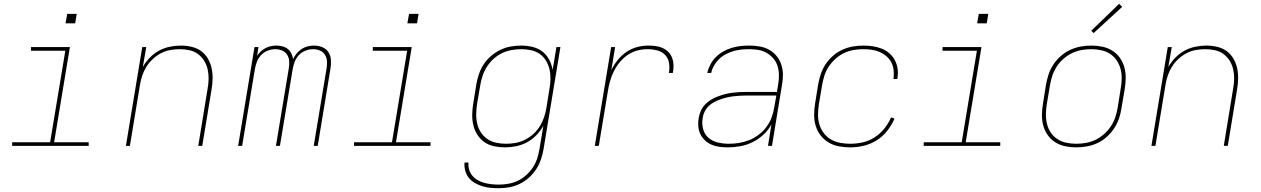

<svg xmlns="http://www.w3.org/2000/svg" viewBox="-20 -768 6640 1011"><path d="M44 0V-19H244L324 -501H143V-520H348L265 -19H447V0ZM325 -645 334 -695H384L376 -645Z M643 0 729 -520H750L732 -415Q747 -442 769 -464.5Q791 -487 818 -501.5Q845 -516 874.5 -522Q904 -528 932 -528Q961 -528 989 -521.5Q1017 -515 1038.5 -499.5Q1060 -484 1074 -460.5Q1088 -437 1094 -410Q1100 -383 1099.5 -354.5Q1099 -326 1094 -297L1045 0H1024L1073 -300Q1078 -326 1078.5 -352Q1079 -378 1073.5 -402.5Q1068 -427 1055 -448Q1042 -469 1022.5 -483.5Q1003 -498 978 -503.5Q953 -509 926 -509Q902 -509 876.5 -504.5Q851 -500 828 -488Q805 -476 785 -457.5Q765 -439 751 -416.5Q737 -394 729 -370Q721 -346 717 -321L664 0Z M1234 0 1320 -520H1341L1334 -474Q1342 -487 1353.5 -497.5Q1365 -508 1378.5 -515Q1392 -522 1406.5 -525Q1421 -528 1435 -528Q1452 -528 1467.5 -524Q1483 -520 1495 -510.5Q1507 -501 1514 -487Q1521 -473 1523 -457Q1531 -473 1542.5 -487Q1554 -501 1569 -510.5Q1584 -520 1600.5 -524Q1617 -528 1634 -528Q1657 -528 1677.5 -519.5Q1698 -511 1709.5 -493Q1721 -475 1722.5 -452Q1724 -429 1720 -406L1653 0H1632L1700 -410Q1703 -429 1701.5 -447.5Q1700 -466 1690.5 -480.5Q1681 -495 1664 -502Q1647 -509 1628 -509Q1608 -509 1588 -501Q1568 -493 1553.5 -477.5Q1539 -462 1531.5 -442Q1524 -422 1521 -403L1454 0H1433L1501 -410Q1504 -429 1502.5 -447.5Q1501 -466 1491.5 -480.5Q1482 -495 1465 -502Q1448 -509 1429 -509Q1409 -509 1389 -501Q1369 -493 1354.5 -477.5Q1340 -462 1332.5 -442Q1325 -422 1322 -403L1255 0Z M1844 0V-19H2044L2124 -501H1943V-520H2148L2065 -19H2247V0ZM2125 -645 2134 -695H2184L2176 -645Z M2607 223Q2585 223 2562.5 221Q2540 219 2519.5 212.5Q2499 206 2480.5 195.5Q2462 185 2449 169Q2436 153 2430 131.5Q2424 110 2426 88H2447Q2445 108 2450.5 126Q2456 144 2468 158Q2480 172 2496 181Q2512 190 2530.5 195Q2549 200 2568.5 202Q2588 204 2607 204Q2632 204 2657.5 199.5Q2683 195 2707 183.5Q2731 172 2751.5 153.5Q2772 135 2786.5 112.5Q2801 90 2809 65Q2817 40 2821 15L2841 -105Q2826 -79 2804 -56Q2782 -33 2754.5 -18.5Q2727 -4 2697.5 2Q2668 8 2639 8Q2610 8 2581.5 2Q2553 -4 2531 -19.5Q2509 -35 2494 -58Q2479 -81 2472.5 -108.5Q2466 -136 2466.5 -165Q2467 -194 2472 -223L2488 -323Q2493 -351 2502 -378Q2511 -405 2527 -429.5Q2543 -454 2566 -473.5Q2589 -493 2615 -505.5Q2641 -518 2669 -523Q2697 -528 2724 -528Q2755 -528 2784 -521Q2813 -514 2835.5 -497Q2858 -480 2871.5 -454.5Q2885 -429 2890 -400L2910 -520H2931L2842 18Q2837 46 2828 72.5Q2819 99 2803 123.5Q2787 148 2764.5 168Q2742 188 2716 200.5Q2690 213 2662.5 218Q2635 223 2607 223ZM2645 -11Q2669 -11 2694.5 -15.5Q2720 -20 2744 -32Q2768 -44 2788 -62Q2808 -80 2822 -102.5Q2836 -125 2844.5 -149.5Q2853 -174 2857 -199L2873 -299Q2878 -325 2878.5 -351.5Q2879 -378 2873.5 -402.5Q2868 -427 2855 -448.5Q2842 -470 2822 -484Q2802 -498 2776.5 -503.5Q2751 -509 2725 -509Q2700 -509 2674 -504.5Q2648 -500 2624 -488.5Q2600 -477 2579.5 -458.5Q2559 -440 2544.5 -417.5Q2530 -395 2521.5 -370Q2513 -345 2509 -320L2492 -220Q2488 -194 2487.5 -167.5Q2487 -141 2493 -116Q2499 -91 2512.5 -70.5Q2526 -50 2546.5 -36Q2567 -22 2592.5 -16.5Q2618 -11 2645 -11Z M3112 0 3198 -520H3219L3199 -398Q3212 -426 3232 -451Q3252 -476 3278 -494Q3304 -512 3334 -520Q3364 -528 3393 -528Q3413 -528 3432.5 -525.5Q3452 -523 3469.5 -515Q3487 -507 3500 -493.5Q3513 -480 3519.5 -462Q3526 -444 3526.5 -424Q3527 -404 3523 -384H3502Q3507 -410 3503 -435.5Q3499 -461 3482.5 -478.5Q3466 -496 3441 -502.5Q3416 -509 3390 -509Q3363 -509 3336 -502Q3309 -495 3285.5 -479Q3262 -463 3243.5 -440.5Q3225 -418 3212.5 -393Q3200 -368 3192.5 -341.5Q3185 -315 3181 -289L3133 0Z M3812 8Q3790 8 3768 5Q3746 2 3727 -6Q3708 -14 3692.5 -28.5Q3677 -43 3668 -61.5Q3659 -80 3657 -102Q3655 -124 3659 -147Q3662 -165 3670 -183.5Q3678 -202 3692 -217Q3706 -232 3723.5 -242.5Q3741 -253 3759.5 -260Q3778 -267 3797 -272Q3816 -277 3835 -279.5Q3854 -282 3873 -283Q3892 -284 3911 -284H4071L4078 -326Q4082 -350 4081.5 -374.5Q4081 -399 4074 -421Q4067 -443 4052 -460.5Q4037 -478 4017 -489.5Q3997 -501 3973.5 -505Q3950 -509 3925 -509Q3905 -509 3884 -507Q3863 -505 3842.5 -499Q3822 -493 3802.5 -483Q3783 -473 3767 -457.5Q3751 -442 3740 -423Q3729 -404 3725 -384H3704Q3709 -406 3720.5 -428Q3732 -450 3749.5 -467.5Q3767 -485 3788.5 -497Q3810 -509 3833 -516Q3856 -523 3879 -525.5Q3902 -528 3925 -528Q3953 -528 3979.5 -523.5Q4006 -519 4029 -506.5Q4052 -494 4068.5 -474Q4085 -454 4093.5 -429.5Q4102 -405 4102.5 -377.5Q4103 -350 4098 -323L4045 0H4024L4042 -113Q4026 -83 3999.5 -58.5Q3973 -34 3942 -19Q3911 -4 3878 2Q3845 8 3812 8ZM3818 -11Q3845 -11 3872.5 -15.5Q3900 -20 3926 -30.5Q3952 -41 3975.5 -59Q3999 -77 4016 -100Q4033 -123 4043 -149.5Q4053 -176 4057 -203L4068 -265H3911Q3894 -265 3877 -264Q3860 -263 3842.5 -261Q3825 -259 3808 -255Q3791 -251 3774 -245Q3757 -239 3740.5 -230.5Q3724 -222 3711 -209Q3698 -196 3690 -179.5Q3682 -163 3680 -146Q3675 -116 3682.5 -88Q3690 -60 3711 -42Q3732 -24 3760.5 -17.5Q3789 -11 3818 -11Z M4457 8Q4427 8 4397.5 2.5Q4368 -3 4343.5 -17.5Q4319 -32 4301.5 -54.5Q4284 -77 4275.5 -104.5Q4267 -132 4267 -162.5Q4267 -193 4272 -223L4288 -323Q4293 -351 4302 -378Q4311 -405 4327 -429.5Q4343 -454 4366 -474Q4389 -494 4415.5 -506Q4442 -518 4469.5 -523Q4497 -528 4525 -528Q4550 -528 4575 -524.5Q4600 -521 4622.5 -512Q4645 -503 4663 -487.5Q4681 -472 4692 -451Q4703 -430 4706.5 -405Q4710 -380 4705 -354Q4705 -354 4705 -353.5Q4705 -353 4705 -352H4684Q4684 -353 4684.5 -353.5Q4685 -354 4685 -354Q4688 -377 4685.5 -399Q4683 -421 4673 -440Q4663 -459 4647 -472.5Q4631 -486 4611.5 -494.5Q4592 -503 4569.5 -506Q4547 -509 4525 -509Q4500 -509 4474 -504.5Q4448 -500 4424 -488.5Q4400 -477 4379.5 -458.5Q4359 -440 4344 -417.5Q4329 -395 4321 -370Q4313 -345 4309 -320L4292 -220Q4288 -193 4287.5 -165.5Q4287 -138 4294.5 -113Q4302 -88 4317.5 -67.5Q4333 -47 4355 -34Q4377 -21 4403.5 -16Q4430 -11 4457 -11Q4490 -11 4523 -18.5Q4556 -26 4585 -44.5Q4614 -63 4636.5 -91Q4659 -119 4672 -150L4690 -143Q4676 -110 4652 -79.5Q4628 -49 4596 -29Q4564 -9 4528 -0.5Q4492 8 4457 8Z M4844 0V-19H5044L5124 -501H4943V-520H5148L5065 -19H5247V0ZM5125 -645 5134 -695H5184L5176 -645Z M5647 8Q5617 8 5588.5 2Q5560 -4 5536.5 -19Q5513 -34 5497 -56.5Q5481 -79 5473.5 -106.5Q5466 -134 5466.5 -163.5Q5467 -193 5472 -223L5488 -323Q5493 -351 5502 -378Q5511 -405 5527.5 -429.5Q5544 -454 5567 -474Q5590 -494 5616.5 -506Q5643 -518 5671 -523Q5699 -528 5727 -528Q5756 -528 5785 -522Q5814 -516 5837.5 -501Q5861 -486 5877 -463.5Q5893 -441 5900.5 -413.5Q5908 -386 5907.5 -356.5Q5907 -327 5902 -297L5885 -197Q5881 -169 5871.5 -142Q5862 -115 5845.5 -90.5Q5829 -66 5806.5 -46Q5784 -26 5757.5 -14Q5731 -2 5702.5 3Q5674 8 5647 8ZM5647 -11Q5672 -11 5698 -15.5Q5724 -20 5748 -31.5Q5772 -43 5793 -61.5Q5814 -80 5829 -102.5Q5844 -125 5852.5 -150Q5861 -175 5865 -200L5881 -300Q5886 -327 5886.5 -353.5Q5887 -380 5880.5 -404.5Q5874 -429 5860 -450Q5846 -471 5825 -484.5Q5804 -498 5778.5 -503.5Q5753 -509 5726 -509Q5701 -509 5675.5 -504.5Q5650 -500 5625.5 -488.5Q5601 -477 5580 -458.5Q5559 -440 5544.5 -417.5Q5530 -395 5521.5 -370Q5513 -345 5509 -320L5492 -220Q5488 -193 5487.5 -166.5Q5487 -140 5493 -115.5Q5499 -91 5513 -70Q5527 -49 5548 -35.5Q5569 -22 5594.5 -16.5Q5620 -11 5647 -11ZM5739 -594 5726 -606 5873 -748 5889 -732Z M6043 0 6129 -520H6150L6132 -415Q6147 -442 6169 -464.5Q6191 -487 6218 -501.5Q6245 -516 6274.5 -522Q6304 -528 6332 -528Q6361 -528 6389 -521.5Q6417 -515 6438.5 -499.5Q6460 -484 6474 -460.5Q6488 -437 6494 -410Q6500 -383 6499.5 -354.5Q6499 -326 6494 -297L6445 0H6424L6473 -300Q6478 -326 6478.5 -352Q6479 -378 6473.5 -402.5Q6468 -427 6455 -448Q6442 -469 6422.5 -483.5Q6403 -498 6378 -503.5Q6353 -509 6326 -509Q6302 -509 6276.5 -504.5Q6251 -500 6228 -488Q6205 -476 6185 -457.5Q6165 -439 6151 -416.5Q6137 -394 6129 -370Q6121 -346 6117 -321L6064 0Z"/></svg>

Font: Iosevka SS04 Thin Extended
Style: Italic
Weight: 100
Width: 7
Italic angle: -9°
Monospace: yes
Designer: Belleve Invis
Foundry: Belleve Invis
Version: Version 19.0.0; ttfautohint (v1.8.4)